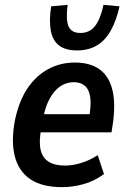

<svg xmlns="http://www.w3.org/2000/svg" viewBox="-20 -762 521 792"><path d="M236 10Q154 10 105.5 -22.5Q57 -55 41 -117.5Q25 -180 42 -268Q59 -347 94 -398.5Q129 -450 179 -477Q229 -504 289 -504Q350 -504 388.5 -477.5Q427 -451 442 -397.5Q457 -344 447 -262L440 -216H132L143 -291H365L347 -273Q357 -330 352 -362Q347 -394 329.5 -408.5Q312 -423 284 -423Q254 -423 228 -405.5Q202 -388 183.5 -352.5Q165 -317 155 -261L150 -231Q140 -178 147.5 -144.5Q155 -111 180.5 -95Q206 -79 248 -79Q280 -79 315.5 -90Q351 -101 383 -122L409 -44Q368 -14 323 -2Q278 10 236 10ZM298 -554Q250 -554 223.5 -574.5Q197 -595 189.5 -635.5Q182 -676 191 -736L259 -742Q251 -682 262.5 -654Q274 -626 312 -626Q349 -626 371.5 -654Q394 -682 407 -742L473 -736Q460 -677 437 -636Q414 -595 379.5 -574.5Q345 -554 298 -554Z"/></svg>

Font: Nunito Sans 10pt Condensed
Style: Bold Italic
Weight: 700
Width: 3
Italic angle: -9°
Designer: Vernon Adams
Foundry: Vernon Adams
Version: Version 3.101;gftools[0.9.27]